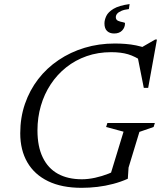

<svg xmlns="http://www.w3.org/2000/svg" viewBox="-20 -890 772 920"><path d="M372.5 -31Q402 -31 435.5 -38.2Q469 -45.5 500.5 -58Q532 -70.5 554 -87L501.5 -28L572 -259L488.5 -281.5L494.5 -300.5H722L716 -281.5L648 -258L596 -87L592.5 -33.5Q559 -18.5 522 -8.8Q485 1 446.8 5.5Q408.5 10 371 10Q276 10 210.5 -21.8Q145 -53.5 111 -112.2Q77 -171 77 -251.5Q77 -326.5 99.5 -392Q122 -457.5 163 -510.8Q204 -564 260.8 -602.2Q317.5 -640.5 385.5 -661Q453.5 -681.5 530 -681.5Q556 -681.5 581.5 -679.5Q607 -677.5 632 -672.5Q657 -667.5 681.5 -658.5L651.5 -659L723.5 -700.5H732L690 -469H669L639.5 -617.5L664 -595Q627 -620 593.5 -630Q560 -640 512.5 -640Q449.5 -640 395.2 -621Q341 -602 297.5 -567.5Q254 -533 223 -486Q192 -439 175.8 -383Q159.5 -327 159.5 -265Q159.5 -188 184.8 -135.8Q210 -83.5 257.5 -57.2Q305 -31 372.5 -31ZM579 -778.5Q579 -758 565.2 -743.8Q551.5 -729.5 527 -729.5Q505.5 -729.5 493 -741.5Q480.5 -753.5 480.5 -778Q480.5 -794 489.2 -813Q498 -832 524 -847.8Q550 -863.5 601 -870.5L597.5 -846.5Q575.5 -844 561.8 -838Q548 -832 541.5 -824.5Q535 -817 535 -807.5Q535 -795 546 -790.2Q557 -785.5 568 -783.8Q579 -782 579 -778.5Z"/></svg>

Font: Newsreader 20pt
Style: Italic
Weight: 400
Italic angle: -17°
Version: Version 1.003